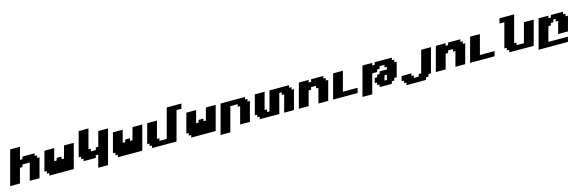

<svg xmlns="http://www.w3.org/2000/svg" viewBox="91 -2744 14202 4738"><g transform="rotate(-15 7192.0 -375.0)"><path d="M500 0H750Q772 -83 816.7 -250Q861.3 -417 883.8 -500H821.3L838.4 -562.5H775.9L792.5 -625H480L463.4 -562.5H400.9L484.4 -875H234.4Q195.3 -729 117.2 -437.5Q39.1 -146 0 0H250Q266.6 -62.5 300 -187.5Q333.5 -312.5 350.6 -375H413.1L429.7 -437.5H617.2Z M1000 0H1625Q1652.8 -104 1708.7 -312.3Q1764.6 -520.5 1792.5 -625H1542.5L1458.5 -312.5H1396L1413.1 -375H1288.1L1271 -312.5H1208.5L1292.5 -625H1042.5Q1020.5 -542 975.8 -375Q931.2 -208 908.7 -125H971.2L954.1 -62.5H1016.6Z M2216.3 125H2466.3Q2505.4 -20.5 2583.7 -312.5Q2662.1 -604.5 2701.2 -750H2451.2Q2434.6 -687.5 2401.1 -562.5Q2367.7 -437.5 2350.6 -375H2288.1L2271 -312.5H2146L2163.1 -375H2100.6Q2122.6 -458 2167.2 -624.8Q2211.9 -791.5 2234.4 -875H1984.4Q1956.5 -771 1900.6 -562.5Q1844.7 -354 1816.9 -250H1879.4L1862.8 -187.5H1925.3L1908.7 -125H2221.2L2237.8 -187.5H2300.3Z M2750 0H3375Q3402.8 -104 3458.7 -312.3Q3514.6 -520.5 3542.5 -625H3292.5L3208.5 -312.5H3146L3163.1 -375H3038.1L3021 -312.5H2958.5L3042.5 -625H2792.5Q2770.5 -542 2725.8 -375Q2681.2 -208 2658.7 -125H2721.2L2704.1 -62.5H2766.6Z M3625 0H4250L4451.2 -750H4576.2Q4581.5 -770.5 4592.8 -812.5Q4604 -854.5 4609.4 -875H4234.4L4033.7 -125H3846.2L3862.8 -187.5H3800.3L3917.5 -625H3667.5Q3645.5 -542 3600.8 -375Q3556.2 -208 3533.7 -125H3596.2L3579.1 -62.5H3641.6Z M4625 0H5250Q5277.8 -104 5333.7 -312.3Q5389.6 -520.5 5417.5 -625H5167.5L5083.5 -312.5H5021L5038.1 -375H4913.1L4896 -312.5H4833.5L4917.5 -625H4667.5Q4645.5 -542 4600.8 -375Q4556.2 -208 4533.7 -125H4596.2L4579.1 -62.5H4641.6Z M5341.3 125H5591.3Q5619.1 20.5 5675 -187.5Q5731 -395.5 5758.8 -500H5946.3L5929.7 -437.5H5992.2L5875 0H6125Q6147 -83 6191.7 -250Q6236.3 -417 6258.8 -500H6196.3L6213.4 -562.5H6150.9L6167.5 -625H5542.5Q5508.8 -500 5441.9 -250Q5375 0 5341.3 125Z M7000 0H7250Q7272.5 -83 7317.1 -250Q7361.8 -417 7383.8 -500H7321.3L7338.4 -562.5H7275.9L7292.5 -625H6792.5Q6770 -542 6725.3 -375.2Q6680.7 -208.5 6658.7 -125H6596.2L6612.8 -187.5H6550.3L6667.5 -625H6417.5Q6395.5 -542 6350.8 -375Q6306.2 -208 6283.7 -125H6346.2L6329.1 -62.5H6391.6L6375 0H6875Q6897.5 -83 6942.1 -250Q6986.8 -417 7008.8 -500H7071.3L7054.7 -437.5H7117.2Z M7875 0H8125Q8147 -83 8191.7 -250Q8236.3 -417 8258.8 -500H8196.3L8213.4 -562.5H8150.9L8167.5 -625H7855L7838.4 -562.5H7775.9L7792.5 -625H7542.5Q7514.6 -520.5 7458.7 -312.3Q7402.8 -104 7375 0H7625Q7641.6 -62.5 7675 -187.5Q7708.5 -312.5 7725.6 -375H7788.1L7804.7 -437.5H7929.7L7913.1 -375H7975.6Q7959 -312.5 7925.3 -187.5Q7891.6 -62.5 7875 0Z M8250 0H8875Q8880.9 -21 8892.1 -62.5Q8903.3 -104 8908.7 -125H8533.7Q8556.2 -208.5 8600.8 -375.2Q8645.5 -542 8667.5 -625H8417.5Q8389.6 -520.5 8333.7 -312.3Q8277.8 -104 8250 0Z M8966.3 125H9216.3Q9238.8 42 9283.7 -124.8Q9328.6 -291.5 9350.6 -375H9475.6L9492.2 -437.5H9554.7L9571.3 -500H9696.3L9679.7 -437.5H9742.2L9725.6 -375H9538.1L9521 -312.5H9458.5L9441.9 -250H9379.4Q9374 -229 9363 -187.3Q9352.1 -145.5 9346.2 -125H9408.7L9391.6 -62.5H9454.1L9437.5 0H9750L9766.6 -62.5H9829.1L9846.2 -125H9908.7Q9925.3 -187.5 9958.7 -312.5Q9992.2 -437.5 10008.8 -500H9946.3L9963.4 -562.5H9900.9L9917.5 -625H9480L9463.4 -562.5H9400.9L9417.5 -625H9167.5Q9133.8 -500 9066.9 -250Q9000 0 8966.3 125ZM9658.7 -125H9596.2Q9602.1 -145.5 9613 -187.3Q9624 -229 9629.4 -250H9691.9Q9686 -229 9675 -187.3Q9664.1 -145.5 9658.7 -125Z M10091.3 125H10591.3L10608.4 62.5H10670.9L10687.5 0H10750Q10777.8 -104 10833.7 -312.3Q10889.6 -520.5 10917.5 -625H10667.5L10516.6 -62.5H10454.1L10437.5 0H10312.5L10329.1 -62.5H10266.6L10283.7 -125H10033.7Q10027.8 -104 10016.6 -62.5Q10005.4 -21 10000 0H10062.5L10045.9 62.5H10108.4Z M11375 0H11625Q11647 -83 11691.7 -250Q11736.3 -417 11758.8 -500H11696.3L11713.4 -562.5H11650.9L11667.5 -625H11355L11338.4 -562.5H11275.9L11292.5 -625H11042.5Q11014.6 -520.5 10958.7 -312.3Q10902.8 -104 10875 0H11125Q11141.6 -62.5 11175 -187.5Q11208.5 -312.5 11225.6 -375H11288.1L11304.7 -437.5H11429.7L11413.1 -375H11475.6Q11459 -312.5 11425.3 -187.5Q11391.6 -62.5 11375 0Z M11750 0H12375Q12380.9 -21 12392.1 -62.5Q12403.3 -104 12408.7 -125H12033.7Q12056.2 -208.5 12100.8 -375.2Q12145.5 -542 12167.5 -625H11917.5Q11889.6 -520.5 11833.7 -312.3Q11777.8 -104 11750 0Z M12750 0H13375Q13402.8 -104 13458.7 -312.3Q13514.6 -520.5 13542.5 -625H13292.5Q13270.5 -542 13225.8 -375.2Q13181.2 -208.5 13158.7 -125H12971.2L12987.8 -187.5H12925.3L13109.4 -875H12734.4Q12729 -854 12717.8 -812.5Q12706.5 -771 12701.2 -750H12826.2Q12798.3 -646 12742.4 -437.5Q12686.5 -229 12658.7 -125H12721.2L12704.1 -62.5H12766.6Z M13466.3 125H14216.3Q14221.7 104 14232.9 62.5Q14244.1 21 14250 0H13750Q13766.6 -62.5 13800 -187.5Q13833.5 -312.5 13850.6 -375H13913.1L13929.7 -437.5H13992.2L14008.8 -500H14071.3L14054.7 -437.5H14117.2L14033.7 -125H14283.7Q14300.8 -187.5 14333.7 -312.5Q14366.7 -437.5 14383.8 -500H14321.3L14338.4 -562.5H14275.9L14292.5 -625H13980L13963.4 -562.5H13900.9L13917.5 -625H13667.5Q13633.8 -500 13566.9 -250Q13500 0 13466.3 125Z"/></g></svg>

Font: Faithful 32x
Style: BoldOblique
Weight: 400
Foundry: Faithful Resource Pack
Version: Version 1.0; January 27, 2023